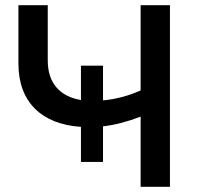

<svg xmlns="http://www.w3.org/2000/svg" viewBox="-20 -720 779 740"><path d="M292 -96V-231Q234 -235 189.2 -253Q144.5 -271 113.8 -302Q83 -333 67 -376.5Q51 -420 51 -475V-700H164V-488Q164 -422.5 197 -383.8Q230 -345 292 -334.5V-467H377V-333Q413.5 -336.5 450 -346Q486.5 -355.5 522 -371.5V-700H635V0H522V-270.5Q484.5 -256 448 -246.5Q411.5 -237 377 -233V-96Z"/></svg>

Font: Argentum Sans
Style: Regular
Weight: 400
Designer: Julieta Ulanovsky, Owen Earl, Chris M. Simpson, Rasmus Andersson, Cristiano Sobral
Foundry: The Argentum Sans Project Authors
Version: Version 3.135; ttfautohint (v1.8.4.7-5d5b-dirty)